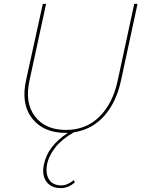

<svg xmlns="http://www.w3.org/2000/svg" viewBox="-20 -678 731 987"><path d="M670 -658H687L602 -264Q578 -152 515.5 -82Q453 -12 360 2Q299 36 264 80.5Q229 125 221 172Q214 218 233.5 246.5Q253 275 295 275Q327 275 359 248L365 259Q332 289 293 289Q244 289 219.5 257Q195 225 205 171Q223 74 329 5H317Q203 5 145 -69.5Q87 -144 114 -266L200 -658H217L132 -266Q106 -150 159.5 -80Q213 -10 319 -10Q422 -10 491 -78Q560 -146 585 -264Z"/></svg>

Font: EauTest Thin
Style: Italic
Weight: 250
Italic angle: -12°
Designer: Christian Thalmann (Catharsis Fonts)
Version: Version 0.001;PS 000.001;hotconv 1.0.88;makeotf.lib2.5.64775